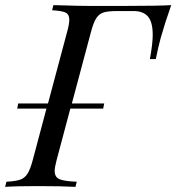

<svg xmlns="http://www.w3.org/2000/svg" viewBox="-55 -728 687 748"><path d="M612 -708Q587 -637 571 -580Q561 -543 552 -498H529Q540 -558 540 -592Q540 -642 521.5 -663.5Q503 -685 465 -685H402Q366 -685 348.5 -679.5Q331 -674 320 -657Q309 -640 299 -602L225 -325H351L347 -305H219L166 -106Q158 -76 158 -62Q158 -38 176.5 -30Q195 -22 244 -20L239 0Q187 -3 92 -3Q7 -3 -35 0L-30 -20Q6 -22 23.5 -28Q41 -34 52 -51Q63 -68 73 -106L126 -305H12L16 -325H132L206 -602Q215 -634 215 -651Q215 -672 200.5 -679Q186 -686 148 -688L153 -708L193 -707Q253 -705 286 -705H347H443Q562 -705 612 -708Z"/></svg>

Font: Playfair Display
Style: Italic
Weight: 400
Italic angle: -14°
Designer: Claus Eggers Sørensen
Foundry: Claus Eggers Sørensen
Version: Version 1.200; ttfautohint (v1.6)